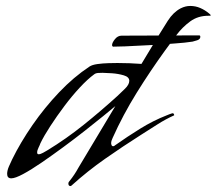

<svg xmlns="http://www.w3.org/2000/svg" viewBox="-20 -588 729 646"><path d="M217 38Q210 38 210 29Q210 25 214 21Q231 0 244 -24Q275 -76 306 -127.5Q337 -179 368 -231Q355 -220 328 -198Q301 -176 266 -148.5Q231 -121 193 -93Q155 -65 120 -41Q85 -17 58 -2.5Q31 12 18 12Q4 12 4 -3Q4 -14 10 -28Q16 -42 21 -52Q49 -109 89.5 -167.5Q130 -226 179 -277.5Q228 -329 281 -364Q290 -370 308 -372.5Q326 -375 345.5 -375.5Q365 -376 375 -376Q416 -376 456 -373Q470 -396 484 -419.5Q498 -443 512 -466Q526 -489 544.5 -518Q563 -547 588 -560Q604 -568 620 -568Q638 -568 654 -561Q670 -554 683 -543Q684 -542 686.5 -540Q689 -538 689 -536Q689 -535 685.5 -535Q682 -535 681 -535Q646 -535 620 -516Q594 -497 574 -470.5Q554 -444 536 -419Q486 -350 440 -276Q394 -202 359 -124Q354 -114 354 -106Q354 -103 355.5 -99.5Q357 -96 361 -96Q364 -96 367 -99Q408 -128 451.5 -155Q495 -182 541 -200Q543 -201 551 -204Q559 -207 560 -207Q566 -207 566 -200Q537 -187 509 -169Q481 -151 454 -134Q394 -96 334 -54Q274 -12 221 36Q219 38 217 38ZM110 -69Q116 -69 125 -74Q134 -79 139 -82Q203 -121 261.5 -168Q320 -215 375 -265Q383 -273 399 -288Q415 -303 415 -316Q415 -329 396.5 -334.5Q378 -340 356.5 -341.5Q335 -343 325 -343Q319 -343 310.5 -342.5Q302 -342 297 -338Q275 -322 248.5 -293.5Q222 -265 196.5 -231Q171 -197 149.5 -164Q128 -131 116 -106Q114 -100 109.5 -91Q105 -82 105 -75Q105 -69 110 -69ZM360 -431Q357 -433 357 -436Q357 -444 366.5 -456Q376 -468 389 -468L650 -469Q654 -469 654 -464Q654 -456 643.5 -452.5Q633 -449 628 -448Q602 -444 571.5 -442Q541 -440 520 -438Q494 -437 461 -435Q428 -433 400.5 -432Q373 -431 360 -431Z"/></svg>

Font: My Soul
Style: Regular
Weight: 400
Designer: Robert E. Leuschke
Foundry: Robert E. Leuschke
Version: Version 1.010; ttfautohint (v1.8.4.7-5d5b)